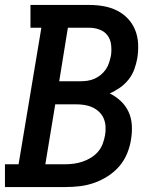

<svg xmlns="http://www.w3.org/2000/svg" viewBox="-27 -755 647 775"><path d="M-7 0V-92H48L140 -643H96V-735H333Q363 -735 391.5 -730Q420 -725 445 -712.5Q470 -700 489 -680Q508 -660 518.5 -634Q529 -608 530.5 -578.5Q532 -549 527 -519Q523 -497 515 -475Q507 -453 492 -434Q477 -415 457 -401Q437 -387 416 -378Q440 -366 460 -347.5Q480 -329 491.5 -304.5Q503 -280 505 -251Q507 -222 502 -193Q498 -165 486.5 -136.5Q475 -108 455 -84.5Q435 -61 408.5 -44Q382 -27 353.5 -17Q325 -7 296 -3.5Q267 0 238 0ZM297 -427Q311 -427 325.5 -429Q340 -431 354 -437Q368 -443 380 -453Q392 -463 400.5 -475.5Q409 -488 413.5 -502.5Q418 -517 421 -531Q424 -552 421.5 -574Q419 -596 407 -612Q395 -628 375 -635.5Q355 -643 333 -643H247L212 -427ZM156 -92H238Q255 -92 272.5 -94.5Q290 -97 307.5 -103Q325 -109 341 -119Q357 -129 369 -143Q381 -157 387.5 -174.5Q394 -192 397 -209Q400 -226 399 -244Q398 -262 391.5 -277Q385 -292 373 -303.5Q361 -315 345.5 -322Q330 -329 313 -331.5Q296 -334 278 -334H196Z"/></svg>

Font: Iosevka Curly Slab SmBdEx
Style: Italic
Weight: 600
Width: 7
Italic angle: -9°
Monospace: yes
Designer: Belleve Invis
Foundry: Belleve Invis
Version: Version 11.1.0; ttfautohint (v1.8.3)